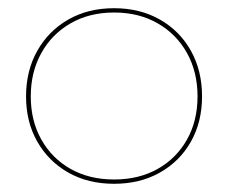

<svg xmlns="http://www.w3.org/2000/svg" viewBox="-20 -779 556 468"><path d="M258 -331Q194.5 -331 146.2 -358.5Q98 -386 70.8 -434Q43.5 -482 43.5 -544Q43.5 -606.5 70.8 -655Q98 -703.5 146.2 -731.2Q194.5 -759 258 -759Q321.5 -759 370 -731.2Q418.5 -703.5 445.5 -655Q472.5 -606.5 472.5 -544Q472.5 -482 445.5 -434Q418.5 -386 370 -358.5Q321.5 -331 258 -331ZM258 -341.5Q318.5 -341.5 364.2 -367.2Q410 -393 435.8 -438.8Q461.5 -484.5 461.5 -544Q461.5 -603.5 435.8 -649.8Q410 -696 364.2 -722.2Q318.5 -748.5 258 -748.5Q198 -748.5 152.2 -722.2Q106.5 -696 80.8 -649.8Q55 -603.5 55 -544Q55 -484.5 80.8 -438.8Q106.5 -393 152.2 -367.2Q198 -341.5 258 -341.5Z"/></svg>

Font: Hepta Slab ExtraLight Thin
Style: Regular
Weight: 250
Version: Version 1.102